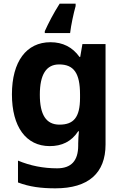

<svg xmlns="http://www.w3.org/2000/svg" viewBox="-20 -786 673 1046"><path d="M392 -753V-766H305C271 -713 244 -660 224 -616V-606H362C367 -649 381 -714 392 -753ZM255 -556C124 -556 45 -451 45 -272C45 -95 122 10 251 10C316 10 369 -14 406 -71H410C408 -52 406 -26 406 -4V7C406 90 368 131 291 131C216 131 145 117 78 89V208C141 232 205 240 282 240C462 240 555 157 555 1V-546H429L417 -476H413C375 -529 322 -556 255 -556ZM302 -435C382 -435 416 -388 416 -271V-253C416 -145 380 -107 304 -107C231 -107 197 -161 197 -270C197 -380 232 -435 302 -435Z"/></svg>

Font: Noto Traditional Nushu
Style: Bold
Weight: 700
Designer: LIU Zhao
Foundry: LiuZhao Studio
Version: Version 2.003